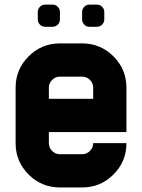

<svg xmlns="http://www.w3.org/2000/svg" viewBox="-20 -826 626 846"><path d="M341.8 -488.3H244.1Q224.1 -488.3 209.7 -473.9Q195.3 -459.5 195.3 -439.5V-390.6H390.6V-439.5Q390.6 -459.5 376.2 -473.9Q361.8 -488.3 341.8 -488.3ZM244.1 -634.8H341.8Q422.9 -634.8 480 -577.6Q537.1 -520.5 537.1 -439.5V-244.1H195.3V-195.3Q195.3 -175.3 209.7 -160.9Q224.1 -146.5 244.1 -146.5H341.8Q361.8 -146.5 376.2 -160.9Q390.6 -175.3 390.6 -195.3H537.1Q537.1 -114.3 480 -57.1Q422.9 0 341.8 0H244.1Q163.1 0 106 -57.1Q48.8 -114.3 48.8 -195.3V-439.5Q48.8 -520.5 106 -577.6Q163.1 -634.8 244.1 -634.8ZM146.5 -772.9Q146.5 -786.6 156 -796.1Q165.5 -805.7 179.2 -805.7H211.4Q225.1 -805.7 234.6 -796.1Q244.1 -786.6 244.1 -772.9V-740.7Q244.1 -727.1 234.6 -717.5Q225.1 -708 211.4 -708H179.2Q165.5 -708 156 -717.5Q146.5 -727.1 146.5 -740.7ZM341.8 -772.9Q341.8 -786.6 351.3 -796.1Q360.8 -805.7 374.5 -805.7H406.7Q420.4 -805.7 429.9 -796.1Q439.5 -786.6 439.5 -772.9V-740.7Q439.5 -727.1 429.9 -717.5Q420.4 -708 406.7 -708H374.5Q360.8 -708 351.3 -717.5Q341.8 -727.1 341.8 -740.7Z"/></svg>

Font: Audex
Style: Regular
Weight: 400
Designer: GGBotNet
Foundry: GGBotNet
Version: 1.00